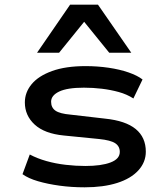

<svg xmlns="http://www.w3.org/2000/svg" viewBox="-20 -790 708 819"><path d="M341 9Q285 9 234 2Q183 -5 142 -17Q101 -29 76 -47L107 -131Q139 -114 178 -103Q217 -92 260 -87Q303 -82 344 -82Q412 -82 451.5 -97Q491 -112 491 -142Q491 -166 471.5 -179Q452 -192 403 -197L252 -212Q170 -220 128 -258.5Q86 -297 86 -353Q86 -396 115 -431Q144 -466 202 -487Q260 -508 345 -508Q396 -508 443.5 -501Q491 -494 528.5 -481Q566 -468 588 -451L549 -370Q521 -388 486.5 -397.5Q452 -407 414.5 -411.5Q377 -416 338 -416Q267 -416 232.5 -399.5Q198 -383 198 -356Q198 -331 216.5 -318Q235 -305 281 -301L428 -284Q516 -275 559 -239.5Q602 -204 602 -143Q602 -98 570 -63Q538 -28 479.5 -9.5Q421 9 341 9ZM138 -565 279 -770H398L540 -565H446L339 -697L232 -565Z"/></svg>

Font: Nunito Sans 7pt Expanded SemiBold
Style: Regular
Weight: 600
Width: 7
Designer: Vernon Adams
Foundry: Vernon Adams
Version: Version 3.101;gftools[0.9.27]